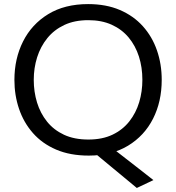

<svg xmlns="http://www.w3.org/2000/svg" viewBox="-20 -746 857 934"><path d="M645.5 168.4Q614.1 142.1 582.7 116.3Q551.4 90.4 520.2 64.6L439.3 -2.4L489.2 -54.6L589 23Q621.7 48.4 654.4 73.8Q687 99.1 726.3 130.1ZM411.9 10.9Q321.3 10.9 253.3 -18.2Q185.3 -47.4 140.2 -98.7Q95.1 -150.1 72.6 -216.5Q50.1 -282.9 50.1 -357.2Q50.1 -460.8 92.2 -544.5Q134.3 -628.1 214.4 -677.1Q294.5 -726.1 408.8 -726.1Q496 -726.1 562.7 -697.6Q629.3 -669.2 674.9 -618.5Q720.4 -567.8 743.5 -501Q766.7 -434.2 766.7 -357.5Q766.7 -251.9 724.5 -168.6Q682.3 -85.4 602.8 -37.2Q523.4 10.9 411.9 10.9ZM409.6 -67.2Q478 -67.2 527.5 -90.9Q577 -114.6 609.2 -155.6Q641.5 -196.7 657.1 -248.7Q672.6 -300.8 672.6 -357.5Q672.6 -418.4 655.8 -471.1Q638.9 -523.8 605.8 -563.6Q572.7 -603.3 523.6 -625.6Q474.5 -647.9 409.6 -647.9Q342.6 -647.9 292.9 -624.5Q243.1 -601.1 210.1 -560.3Q177.1 -519.5 160.6 -467.3Q144.2 -415.2 144.2 -357.5Q144.2 -299.7 160.1 -247.5Q176.1 -195.3 208.7 -154.6Q241.3 -113.9 291.3 -90.5Q341.3 -67.2 409.6 -67.2Z"/></svg>

Font: Commissioner Thin
Style: Regular
Weight: 100
Designer: Kostas Bartsokas
Foundry: Kostas Bartsokas
Version: Version 1.001;gftools[0.9.23]